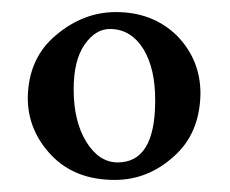

<svg xmlns="http://www.w3.org/2000/svg" viewBox="-20 -567 381 318"><path d="M172 -547Q233 -547 273 -508Q312 -468 312 -412Q311 -346 268 -308Q225 -269 170 -269Q104 -269 65 -310Q26 -351 26 -405Q27 -471 73 -509Q118 -547 172 -547ZM162 -519Q138 -519 120 -493Q102 -467 102 -419Q102 -366 123 -332Q144 -298 175 -298Q236 -298 237 -397Q237 -400 237 -402Q237 -453 218 -485Q197 -519 162 -519Z"/></svg>

Font: Ponomar
Style: Regular
Weight: 400
Version: Version 1.301; ttfautohint (v1.8.4.7-5d5b)